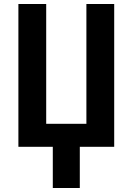

<svg xmlns="http://www.w3.org/2000/svg" viewBox="-20 -734 663 960"><path d="M551 0V-714H412V-115H211V-714H72V0H244V206H379V0Z"/></svg>

Font: Noto Sans Display SemiCondensed
Style: Bold
Weight: 700
Width: 4
Designer: Monotype Design Team
Foundry: Monotype Imaging Inc.
Version: Version 1.900